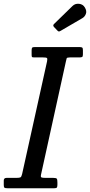

<svg xmlns="http://www.w3.org/2000/svg" viewBox="-66 -1000 478 1020"><path d="M-46 -17V-41Q-46 -55 -31 -55H21Q38 -55 43 -58Q48 -61 51.5 -75.5L184 -674Q187 -688.5 183.2 -691.8Q179.5 -695 161 -695H115Q105 -695 103.5 -698Q102 -701 102 -710.5V-732Q102 -743.5 105 -746.8Q108 -750 119 -750H356.5Q367 -750 370.8 -747.2Q374.5 -744.5 374.5 -733V-711Q374.5 -700 370.5 -697.5Q366.5 -695 355.5 -695H306Q290 -695 288.2 -690.2Q286.5 -685.5 284 -673L152.5 -75Q149 -60.5 153.5 -57.8Q158 -55 176 -55H217Q232.5 -55 235.8 -50.5Q239 -46 239 -30V-19Q239 -8 236.2 -4Q233.5 0 223 0H-27Q-39 0 -42.5 -3Q-46 -6 -46 -17ZM385 -960Q396 -941.5 390.2 -926.2Q384.5 -911 371.5 -903.5L257.5 -837Q251 -833 247.2 -832.8Q243.5 -832.5 238 -838.5L221 -856.5Q213 -865 221 -872.5L319 -968Q333 -982 354 -979.8Q375 -977.5 385 -960Z"/></svg>

Font: Besley* Narrow
Style: Italic
Weight: 400
Width: 4
Italic angle: -13°
Designer: Owen Earl
Foundry: indestructible type*
Version: Version 3.000; ttfautohint (v1.8.3)